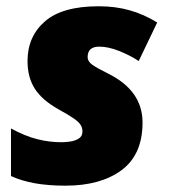

<svg xmlns="http://www.w3.org/2000/svg" viewBox="-20 -583 542 613"><path d="M189 9.8Q133.8 9.8 90.6 2Q47.4 -5.9 15.1 -21V-172.9Q60.1 -148.4 98.6 -138.7Q137.2 -128.9 176.8 -128.9Q188.5 -128.9 204.1 -131.1Q219.7 -133.3 231.4 -140.6Q243.2 -147.9 243.2 -163.1Q243.2 -174.3 238 -183.3Q232.9 -192.4 216.8 -203.9Q200.7 -215.3 167 -233.9Q115.2 -262.7 91.6 -299.1Q67.9 -335.4 67.9 -388.2Q67.9 -466.3 123.3 -514.6Q178.7 -563 294.9 -563Q349.1 -563 394.5 -550Q439.9 -537.1 481.9 -511.2L422.9 -388.2Q395.5 -406.2 360.6 -420.2Q325.7 -434.1 296.9 -434.1Q259.8 -434.1 259.8 -400.9Q259.8 -386.7 275.1 -376Q290.5 -365.2 325.2 -348.1Q435.1 -293.5 435.1 -191.9Q435.1 -89.4 368.2 -39.8Q301.3 9.8 189 9.8Z"/></svg>

Font: Open Sans ExtraBold
Style: Italic
Weight: 800
Italic angle: -12°
Designer: Monotype Design Team
Foundry: Monotype Imaging Inc.
Version: Version 3.000; ttfautohint (v1.8.4)